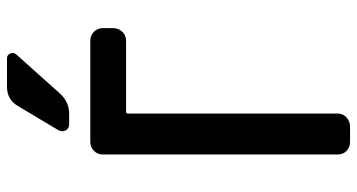

<svg xmlns="http://www.w3.org/2000/svg" viewBox="-252 -752 1005 540"><g transform="rotate(-90 250.0 -482.5)"><path d="M275.4 -964.8H355.5Q365.2 -964.8 369.1 -955.6Q373 -946.3 366.2 -938.5L257.8 -817.4Q233.4 -790 200.2 -790H169.9Q158.2 -790 152.8 -799.8Q147.5 -809.6 153.3 -820.3L221.7 -934.6Q239.3 -964.8 275.4 -964.8ZM120.1 0Q105.5 0 95.2 -9.8Q85 -19.5 85 -35.2V-695.3Q85 -710 95.2 -720.2Q105.5 -730.5 120.1 -730.5H405.3Q419.9 -730.5 430.2 -720.2Q440.4 -710 440.4 -695.3V-666Q440.4 -651.4 430.2 -640.6Q419.9 -629.9 405.3 -629.9H205.1Q200.2 -629.9 200.2 -625V-35.2Q200.2 -20.5 189.5 -10.3Q178.7 0 164.1 0Z"/></g></svg>

Font: Rounded-L Mgen+ 1m medium
Style: Regular
Weight: 500
Designer: [Source Han Sans]
Ryoko NISHIZUKA  (kana & ideographs); Paul D. Hunt (Latin, Greek & Cyrillic); Wenlong ZHANG  (bopomofo
Version: Version 1.059.20150602